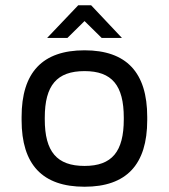

<svg xmlns="http://www.w3.org/2000/svg" viewBox="-20 -700 640 729"><path d="M62 -256V-244C62 -75 141 9 301 9C460 9 539 -75 539 -244V-256C539 -425 460 -509 301 -509C141 -509 62 -425 62 -256ZM150 -247V-253C150 -376 196 -430 301 -430C405 -430 450 -376 450 -253V-247C450 -124 405 -70 301 -70C196 -70 150 -124 150 -247ZM159 -556H236L301 -620L366 -556H443L326 -680H277Z"/></svg>

Font: LT Wave Mono
Style: Regular
Weight: 400
Designer: Daniel Lyons
Version: Version 2.5 (Glyphs App)